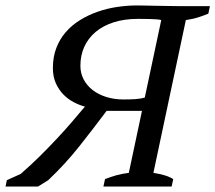

<svg xmlns="http://www.w3.org/2000/svg" viewBox="-55 -685 790 705"><path d="M715.8 -662.6 710 -634.8Q694.3 -628.4 674.3 -621.8Q654.3 -615.2 627.4 -611.3L508.3 -50.3Q532.2 -46.4 550.3 -41Q568.4 -35.6 581.1 -27.3L575.2 0H324.7L330.6 -27.3Q351.1 -35.6 372.6 -41.5Q394 -47.4 418 -50.3L466.3 -277.8H336.4Q288.6 -213.9 236.6 -148.2Q184.6 -82.5 122.1 -23.4L84.5 0H-34.7L-29.8 -23.4L21 -46.4Q58.6 -79.1 91.6 -111.8Q124.5 -144.5 153.8 -175.8Q183.1 -207 208.7 -236.8Q234.4 -266.6 256.8 -293.5Q236.8 -298.8 216.1 -309.6Q195.3 -320.3 178.2 -337.6Q161.1 -355 150.1 -379.2Q139.2 -403.3 139.2 -435.5Q139.2 -476.1 151.9 -509Q164.6 -542 186.8 -567.4Q209 -592.8 239 -611.3Q269 -629.9 303.2 -641.8Q337.4 -653.8 374.5 -659.4Q411.6 -665 448.2 -665Q457.5 -665 476.3 -664.6Q495.1 -664.1 516.4 -663.8Q537.6 -663.6 558.8 -663.1Q580.1 -662.6 594.7 -662.6ZM397.9 -319.8Q408.7 -319.8 419.9 -320.1Q431.2 -320.3 441.7 -321Q452.1 -321.8 461.2 -323.2Q470.2 -324.7 476.6 -326.7L537.1 -611.3Q532.7 -612.8 522.2 -613.8Q511.7 -614.7 499.3 -615Q486.8 -615.2 473.9 -615.5Q460.9 -615.7 451.7 -615.7Q401.4 -615.7 362.1 -603Q322.8 -590.3 295.7 -567.4Q268.6 -544.4 254.4 -512.9Q240.2 -481.4 240.2 -443.4Q240.2 -416 252.2 -393.3Q264.2 -370.6 285.4 -354.2Q306.6 -337.9 335.4 -328.9Q364.3 -319.8 397.9 -319.8Z"/></svg>

Font: PT Astra Serif
Style: Italic
Weight: 400
Italic angle: -16°
Designer: A.Korolkova, I. Chaeva
Foundry: ParaType Ltd
Version: Version 1.001